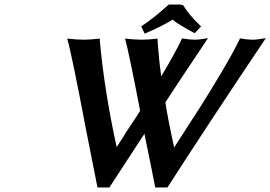

<svg xmlns="http://www.w3.org/2000/svg" viewBox="-20 -821 1198 851"><path d="M777.8 -800.8 791 -798.8Q819.8 -752 871.1 -704.1L842.8 -673.8Q768.6 -713.4 745.1 -733.9Q697.3 -704.1 621.1 -671.9L606 -704.1Q659.7 -739.3 728 -800.8ZM712.9 -367.2Q725.1 -288.6 752 -167Q752.4 -168 754.9 -171.9Q757.3 -175.8 758.8 -178.2Q828.1 -285.2 868.7 -348.6Q909.2 -412.1 962.9 -502.7Q1016.6 -593.3 1043.9 -650.9Q1077.1 -645 1099.1 -645Q1119.1 -645 1158.2 -651.9Q902.8 -271.5 722.2 9.8H668Q663.1 -17.6 650.9 -77.1Q626.5 -195.8 620.1 -228Q477.5 -10.3 464.8 9.8H412.1Q365.7 -224.6 360.8 -249Q298.3 -579.6 277.8 -649.9Q325.7 -645 353 -645Q377 -645 421.9 -649.9Q421.9 -648.9 422.4 -643.3Q422.9 -637.7 422.9 -636.2Q442.9 -416.5 497.1 -168.9Q500 -172.9 533.2 -225.1H532.2Q535.2 -229.5 561.3 -268.6Q587.4 -307.6 601.1 -330.1Q549.8 -596.2 534.2 -649.9Q582 -645 608.9 -645Q633.3 -645 678.2 -649.9Q678.2 -648.9 678.7 -640.6Q679.2 -632.3 679.2 -628.9Q685.1 -547.9 694.8 -482.9Q760.7 -593.8 787.1 -650.9Q821.3 -645 842.8 -645Q862.8 -645 901.9 -651.9Q856 -583.5 847.2 -569.8Q797.9 -497.1 712.9 -367.2Z"/></svg>

Font: Linear Smooth
Style: Bold Italic
Weight: 700
Designer: Philipp H. Poll, Flanker
Foundry: Philipp H. Poll, reworked by Flanker
Version: Version 1.061 | FøM Fix